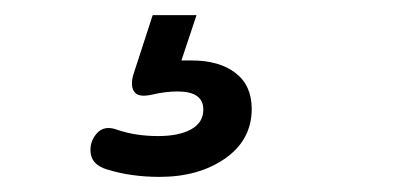

<svg xmlns="http://www.w3.org/2000/svg" viewBox="-20 -40 540 254"><path d="M191 194Q153 194 121 184Q102 178 100 163Q98 148 108 136.5Q118 125 136 132Q160 140 189 140Q217 140 233 131Q249 122 249 105Q249 81 215 81Q199 81 182 85Q165 89 159 83Q152 76 156 60L182 -20H240L220 40Q228 40 234 40Q270 40 291.5 56.5Q313 73 313 104Q313 145 278 169.5Q243 194 191 194Z"/></svg>

Font: Nunito SemiBold
Style: Italic
Weight: 600
Italic angle: -9°
Designer: Vernon Adams
Foundry: Vernon Adams
Version: Version 3.601; ttfautohint (v1.8.2.53-6de2)